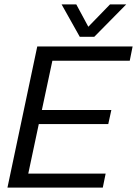

<svg xmlns="http://www.w3.org/2000/svg" viewBox="-20 -856 625 876"><path d="M344 -688 261 -836H328L383 -734L482 -836H556L410 -688ZM14 0 150 -644H585L572 -579H219L171 -354H488L474 -290H157L109 -64H462L449 0Z"/></svg>

Font: Kanit Light
Style: Italic
Weight: 300
Italic angle: -12°
Designer: Katatrad Team
Foundry: CadsonDemak
Version: Version 2.000; ttfautohint (v1.8.3)